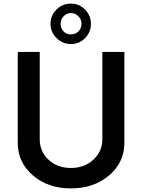

<svg xmlns="http://www.w3.org/2000/svg" viewBox="-20 -1039 791 1069"><path d="M375 -1018.8Q421.2 -1018.8 453.8 -985.6Q486.2 -952.5 486.2 -906.2Q486.2 -860 453.8 -826.9Q421.2 -793.8 375 -793.8Q328.8 -793.8 295 -826.9Q261.2 -860 261.2 -906.2Q261.2 -952.5 294.4 -985.6Q327.5 -1018.8 375 -1018.8ZM333.8 -864.4Q350 -847.5 375 -847.5Q400 -847.5 416.9 -864.4Q433.8 -881.2 433.8 -906.2Q433.8 -931.2 416.2 -948.8Q398.8 -966.2 375 -966.2Q351.2 -966.2 334.4 -948.8Q317.5 -931.2 317.5 -906.2Q317.5 -881.2 333.8 -864.4ZM78.8 -243.8V-750H201.2V-265Q201.2 -195 250.6 -149.4Q300 -103.8 375 -103.8Q450 -103.8 500 -150Q550 -196.2 550 -265V-750H672.5V-243.8Q672.5 -135 587.5 -62.5Q502.5 10 375 10Q247.5 10 163.1 -62.5Q78.8 -135 78.8 -243.8Z"/></svg>

Font: Now Medium
Style: Regular
Weight: 500
Designer: Alfredo Marco Pradil
Foundry: Alfredo Marco Pradil
Version: Version 1.002;PS 001.002;hotconv 1.0.88;makeotf.lib2.5.64775